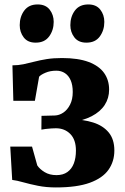

<svg xmlns="http://www.w3.org/2000/svg" viewBox="-20 -812 549 842"><path d="M225 10Q183 10 146.8 2.8Q110.5 -4.5 82.2 -12.5Q54 -20.5 33.5 -23L25 -169H120.5L143.5 -86.5Q154.5 -70 176 -57Q197.5 -44 227.5 -44Q256.5 -44 275.5 -57.5Q294.5 -71 303.8 -95.2Q313 -119.5 313 -151.5Q313 -199.5 288.2 -224.5Q263.5 -249.5 225 -249.5Q219 -249.5 206 -248.8Q193 -248 180.5 -246.5Q168 -245 161.5 -243.5L162 -304L220 -305.5Q239.5 -306 257.5 -318Q275.5 -330 287.2 -353Q299 -376 299 -408.5Q299 -439 290 -459.8Q281 -480.5 264.8 -491.2Q248.5 -502 227 -502Q200.5 -502 179.8 -493.2Q159 -484.5 151.5 -475.5L133 -370H38.5L34.5 -525.5Q59.5 -525.5 82.5 -530.2Q105.5 -535 130.2 -541.5Q155 -548 184.8 -552.8Q214.5 -557.5 252 -557.5Q323 -557.5 368.8 -540.2Q414.5 -523 436.5 -492Q458.5 -461 458.5 -419Q458.5 -381.5 439.2 -351.8Q420 -322 381.8 -302.2Q343.5 -282.5 287 -274.5L288.5 -289.5Q345 -288.5 388.5 -274.8Q432 -261 456.8 -231Q481.5 -201 481.5 -152Q481.5 -104 455.8 -67.5Q430 -31 373.8 -10.5Q317.5 10 225 10ZM136 -625Q101.5 -625 84 -648Q66.5 -671 66.5 -701.5Q66.5 -739 86.5 -765.8Q106.5 -792.5 144.5 -792.5H145.5Q180 -792.5 197.8 -769.8Q215.5 -747 215.5 -716Q215.5 -679.5 195.5 -652.2Q175.5 -625 137 -625ZM358.5 -625Q324 -625 306.2 -648Q288.5 -671 288.5 -701.5Q288.5 -739 308.5 -765.8Q328.5 -792.5 367 -792.5H367.5Q402 -792.5 419.8 -769.8Q437.5 -747 437.5 -716Q437.5 -679.5 417.8 -652.2Q398 -625 359.5 -625Z"/></svg>

Font: Merriweather 48pt ExtraBold
Style: Regular
Weight: 800
Version: Version 2.100